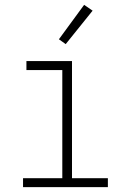

<svg xmlns="http://www.w3.org/2000/svg" viewBox="-20 -772 540 792"><path d="M75 0V-37H237V-483H89V-520H277V-37H425V0ZM251 -590 223 -610 327 -752 362 -728Z"/></svg>

Font: Iosevka SS18 Extralight
Style: Regular
Weight: 200
Monospace: yes
Designer: Belleve Invis
Foundry: Belleve Invis
Version: Version 25.1.1; ttfautohint (v1.8.4)